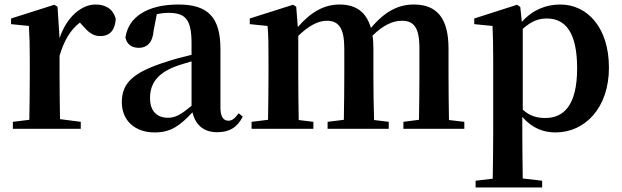

<svg xmlns="http://www.w3.org/2000/svg" viewBox="-20 -571 2759 851"><path d="M235 -541 221 -550 29 -489V-464L108 -456C111 -408 112 -372 112 -307V-235C112 -180 111 -97 110 -40L37 -31V0H338V-31L246 -43C245 -100 244 -181 244 -235V-324C265 -394 292 -438 334 -471L345 -459C370 -430 391 -411 424 -411C471 -411 490 -442 493 -487C481 -534 445 -551 403 -551C343 -551 276 -498 244 -402Z M829 -102C783 -64 758 -49 725 -49C677 -49 645 -77 645 -136C645 -198 675 -244 754 -275C771 -282 799 -290 829 -299ZM1038 -69C1020 -45 1008 -36 993 -36C971 -36 957 -51 957 -96V-354C957 -494 902 -551 771 -551C632 -551 549 -495 536 -405C542 -375 563 -359 596 -359C630 -359 657 -381 661 -436L675 -508C693 -512 710 -514 727 -514C802 -514 829 -485 829 -379V-328C790 -319 750 -308 720 -298C566 -250 520 -201 520 -118C520 -34 581 16 665 16C739 16 778 -15 833 -73C846 -19 881 15 942 15C995 15 1030 -4 1056 -54Z M1970 -39C1969 -96 1968 -178 1968 -235V-355C1968 -490 1917 -551 1814 -551C1748 -551 1688 -523 1624 -447C1604 -518 1557 -551 1485 -551C1417 -551 1358 -518 1300 -451L1293 -541L1279 -550L1087 -489V-464L1166 -456C1170 -409 1170 -373 1170 -307V-235C1170 -180 1169 -97 1168 -40L1095 -31V0H1369V-31L1304 -39C1303 -96 1302 -180 1302 -235V-412C1345 -454 1388 -479 1428 -479C1481 -479 1506 -447 1506 -356V-235C1506 -178 1505 -97 1504 -40L1432 -31V0H1703V-31L1638 -39C1636 -96 1635 -178 1635 -235V-357C1635 -377 1634 -396 1631 -413C1677 -458 1719 -479 1761 -479C1813 -479 1839 -451 1839 -357V-235C1839 -178 1838 -97 1837 -40L1768 -31V0H2038V-31Z M2297 -443C2339 -481 2372 -489 2404 -489C2487 -489 2538 -426 2538 -268C2538 -105 2479 -48 2397 -48C2359 -48 2328 -57 2297 -85ZM2286 -540 2272 -550 2082 -489V-464L2163 -456C2165 -408 2166 -371 2166 -306V16C2166 77 2165 149 2164 221L2088 230V260H2383V230L2297 220C2296 148 2295 76 2295 16V-53C2339 -2 2390 16 2442 16C2574 16 2679 -94 2679 -271C2679 -448 2584 -551 2463 -551C2401 -551 2341 -528 2293 -474Z"/></svg>

Font: Noto Serif CJK JP
Style: Bold
Weight: 700
Designer: Ryoko NISHIZUKA 西塚涼子 (kana & ideographs); Frank Grießhammer (Latin, Greek & Cyrillic); Wenlong ZHANG 张文龙 (bopomofo); San
Foundry: Adobe Systems Incorporated
Version: Version 1.000;PS 1;hotconv 16.6.53;makeotf.lib2.5.65590